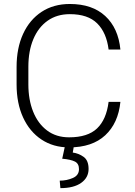

<svg xmlns="http://www.w3.org/2000/svg" viewBox="-20 -741 689 978"><path d="M533.2 -222.2H593.3Q582.5 -113.8 516.1 -52Q449.7 9.8 332 9.8Q251.5 9.8 191.2 -30.3Q130.9 -70.3 97.7 -142.6Q64.5 -214.8 64.5 -311V-399.9Q64.5 -496.1 97.7 -568.4Q130.9 -640.6 191.9 -680.7Q252.9 -720.7 335.9 -720.7Q449.7 -720.7 516.1 -659.4Q582.5 -598.1 593.3 -488.8H533.2Q522.5 -574.7 475.1 -621.8Q427.7 -668.9 335.9 -668.9Q270 -668.9 222.7 -635.5Q175.3 -602.1 149.9 -541.7Q124.5 -481.4 124.5 -400.9V-311Q124.5 -232.9 148.9 -172.1Q173.3 -111.3 219.7 -76.4Q266.1 -41.5 332 -41.5Q426.8 -41.5 474.4 -86.9Q522 -132.3 533.2 -222.2ZM310.5 4.9H356L350.6 36.1Q380.9 40 406 58.1Q431.2 76.2 431.2 119.6Q431.2 163.6 393.6 190.4Q356 217.3 287.6 217.3L284.2 179.2Q320.3 179.2 351.3 165.5Q382.3 151.9 382.3 120.6Q382.3 92.3 361.3 81.8Q340.3 71.3 296.9 67.4Z"/></svg>

Font: Vazirmatn RD UI FD ExtraLight
Style: Regular
Weight: 200
Designer: Saber Rastikerdar
Foundry: Saber Rastikerdar
Version: Version 33.003